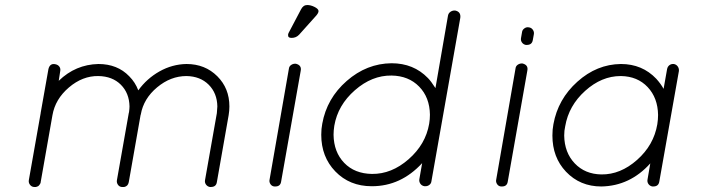

<svg xmlns="http://www.w3.org/2000/svg" viewBox="-20 -743 2800 765"><path d="M141 -12Q140 -12 140 -11Q140 -10 139 -9Q139 -8 138 -8Q138 -7 136 -5L135 -4L133 -2Q132 -2 132 -1Q130 -1 129 0Q128 0 128 1H125L124 2H121H119H116H115Q105 1 99 -7.5Q93 -16 95 -26L142 -292V-293L173 -468Q179 -492 201 -487Q211 -485 216.5 -477.5Q222 -470 220 -460L214 -421Q281 -486 372 -488Q448 -488 495 -439Q519 -415 531 -383Q565 -430 615.5 -458.5Q666 -487 723 -488Q797 -488 846 -439Q894 -391 894 -319Q894 -302 891 -284L844 -17Q841 2 820 2H816Q806 0 800.5 -8Q795 -16 797 -26L844 -292Q846 -312 846 -319Q845 -372 811.5 -405.5Q778 -439 723 -440Q660 -440 606 -395Q552 -350 541 -287Q541 -286 540 -284L493 -17Q490 -1 475 2H471H470H467H465Q455 1 449.5 -7.5Q444 -16 446 -26L493 -292Q493 -294 494 -295Q496 -311 496 -319Q495 -372 461.5 -405.5Q428 -439 372 -440Q309 -441 254.5 -394.5Q200 -348 189 -284L142 -17Q142 -14 141 -13Z M1073 0Q1063 -1 1057.5 -9.5Q1052 -18 1054 -27L1131 -469Q1132 -479 1140.5 -484.5Q1149 -490 1159 -489Q1183 -483 1178 -460L1100 -19Q1097 0 1077 0ZM1142 -592Q1128 -592 1128 -601Q1127 -607 1130 -612L1179 -705Q1188 -723 1204 -723Q1218 -723 1233 -715.5Q1248 -708 1249 -700Q1250 -693 1241 -682L1172 -605Q1160 -592 1142 -592Z M1461 -1Q1373 -1 1316 -60Q1260 -118 1260 -206Q1260 -230 1264 -250Q1282 -351 1361.5 -420.5Q1441 -490 1540 -491Q1628 -491 1685 -432Q1697 -420 1715 -392L1765 -681Q1767 -691 1775.5 -696.5Q1784 -702 1794 -701Q1817 -696 1814 -672L1699 -21Q1698 -12 1691 -6.5Q1684 -1 1675 -1H1671Q1660 -3 1654.5 -11.5Q1649 -20 1651 -30L1662 -93Q1577 -1 1462 -1ZM1288 -246 1312 -242Q1309 -223 1309 -206Q1310 -137 1351.5 -94Q1393 -51 1462 -50Q1540 -49 1608 -108.5Q1676 -168 1690 -250Q1693 -268 1693 -286Q1692 -355 1650 -398Q1608 -441 1540 -442Q1462 -443 1394 -383.5Q1326 -324 1312 -242Z M1976 0Q1966 -1 1960.5 -9.5Q1955 -18 1957 -27L2034 -470Q2035 -480 2043.5 -485.5Q2052 -491 2062 -490Q2086 -484 2081 -461L2003 -19Q2000 0 1980 0ZM2103 -584Q2100 -564 2079 -564H2075Q2065 -566 2059.5 -574Q2054 -582 2056 -592L2060 -615Q2061 -624 2069.5 -630Q2078 -636 2087 -634Q2097 -633 2103 -624.5Q2109 -616 2107 -606Z M2376 0Q2291 0 2235 -59Q2181 -116 2181 -203Q2181 -228 2185 -248Q2203 -348 2280.5 -417.5Q2358 -487 2454 -488Q2539 -488 2595 -429Q2613 -409 2624 -389L2638 -468Q2640 -478 2647.5 -483.5Q2655 -489 2665 -488Q2675 -486 2680.5 -478Q2686 -470 2685 -460L2607 -20Q2604 0 2583 0H2579Q2569 -2 2563.5 -10Q2558 -18 2560 -28L2571 -92Q2490 -2 2376 0ZM2232 -240Q2228 -223 2228 -203Q2229 -135 2270 -92Q2311 -49 2376 -48Q2452 -47 2518.5 -106Q2585 -165 2599 -248Q2602 -267 2602 -285Q2601 -353 2560.5 -396Q2520 -439 2454 -440H2453Q2377 -440 2311.5 -381Q2246 -322 2232 -240Z"/></svg>

Font: Quicksand
Style: Italic
Weight: 400
Italic angle: -12°
Designer: Andrew Paglinawan
Foundry: Andrew Paglinawan
Version: 1.002